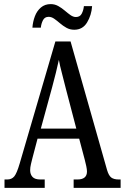

<svg xmlns="http://www.w3.org/2000/svg" viewBox="-20 -916 608 936"><path d="M2 0V-41H15Q37 -41 49.5 -56Q62 -71 76 -119L250 -714H324L502 -87Q510 -60 522.5 -50.5Q535 -41 560 -41H568V0H339V-41H357Q404 -41 404 -80Q404 -90 400.5 -106.5Q397 -123 393 -138L366 -240H163L138 -145Q135 -133 131 -116.5Q127 -100 127 -86Q127 -66 138.5 -53.5Q150 -41 177 -41H198V0ZM179 -289H352L302 -480Q291 -525 281.5 -560.5Q272 -596 267 -624Q261 -596 252.5 -561.5Q244 -527 234 -490ZM342 -771Q321 -771 304 -780.5Q287 -790 272.5 -802.5Q258 -815 244.5 -824.5Q231 -834 217 -834Q198 -834 189.5 -817.5Q181 -801 179 -781H138Q140 -810 150 -836.5Q160 -863 179.5 -879.5Q199 -896 227 -896Q247 -896 264 -886.5Q281 -877 295.5 -864.5Q310 -852 323.5 -842.5Q337 -833 350 -833Q370 -833 378.5 -849.5Q387 -866 389 -886H429Q426 -842 404.5 -806.5Q383 -771 342 -771Z"/></svg>

Font: Noto Serif Bengali ExtraCondensed
Style: Regular
Weight: 400
Width: 2
Designer: Juan Bruce, Universal Thirst, Indian Type Foundry and the Monotype Design Team.
Foundry: Monotype Imaging Inc.
Version: Version 2.003; ttfautohint (v1.8.4.7-5d5b)